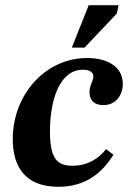

<svg xmlns="http://www.w3.org/2000/svg" viewBox="-20 -704 492 738"><path d="M204 14C311 14 373 -41 416 -109L388 -131C359 -94 317 -67 258 -67C202 -67 172 -91 172 -199C172 -320 209 -436 299 -436C329 -436 339 -423 339 -410C339 -394 324 -376 324 -349C324 -316 345 -300 377 -300C428 -300 452 -341 452 -382C452 -446 395 -481 315 -481C154 -481 29 -340 29 -169C29 -67 74 14 204 14ZM305 -521 429 -652 436 -684H321L256 -521Z"/></svg>

Font: STIX Two Text
Style: Bold Italic
Weight: 700
Italic angle: -12°
Designer: Ross Mills, John Hudson & Paul Hanslow, Tiro Typeworks Ltd; with prior portions MicroPress Inc. and Coen Hoffman, Elsevi
Foundry: Tiro Typeworks Ltd
Version: Version 2.13 b171